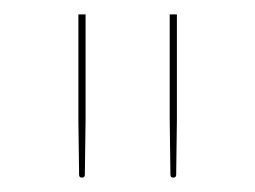

<svg xmlns="http://www.w3.org/2000/svg" viewBox="-20 -720 355 267"><path d="M89 -473ZM99 -700V-553L98 -477Q98 -473 94 -473Q90 -473 90 -477L89 -553V-700ZM226 -700V-553L225 -477Q225 -473 221 -473Q217 -473 217 -477L216 -553V-700Z"/></svg>

Font: Lato Hairline
Style: Regular
Weight: 100
Designer: Lukasz Dziedzic
Foundry: tyPoland Lukasz Dziedzic
Version: Version 2.007; 2014-02-27